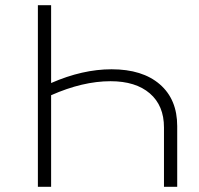

<svg xmlns="http://www.w3.org/2000/svg" viewBox="-20 -720 766 740"><path d="M663 -234V0H612V-229Q612 -313 557.5 -360Q503 -407 406 -407Q299 -407 177 -353V0H126V-700H177V-400Q298 -453 410 -453Q529 -453 596 -395Q663 -337 663 -234Z"/></svg>

Font: Montserrat Atlas Light
Style: Regular
Weight: 300
Designer: Julieta Ulanovsky
Foundry: Julieta Ulanovsky
Version: Version 7.200